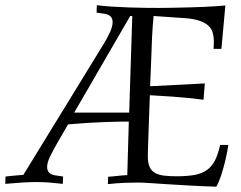

<svg xmlns="http://www.w3.org/2000/svg" viewBox="-63 -700 918 730"><path d="M426.8 -237.8Q416 -237.8 392.6 -237.5Q369.1 -237.3 337.9 -236.1Q306.6 -234.9 270 -232.7Q233.4 -230.5 195.8 -227.1L152.8 -152.8Q138.7 -127.9 127.4 -105Q116.2 -82 116.2 -64.9Q116.2 -52.2 123.5 -43.9Q130.9 -35.6 147.9 -33.2L176.8 -28.8L175.8 -1Q149.4 -3.9 125.5 -5.9Q101.6 -7.8 75.2 -7.8Q48.8 -7.8 20.3 -5.9Q-8.3 -3.9 -43 -1L-42 -28.8Q-27.8 -30.3 -15.1 -31.7Q-3.9 -32.7 7.3 -33.7Q18.6 -34.7 25.9 -35.2L328.1 -527.8Q343.3 -552.2 354.2 -575.4Q365.2 -598.6 365.2 -616.2Q365.2 -628.9 357.7 -637.2Q350.1 -645.5 333 -647.9L304.2 -651.9L305.2 -680.2Q331.1 -676.8 363.8 -674.8Q396.5 -672.9 429.2 -671.6Q461.9 -670.4 491.5 -670.2Q521 -669.9 540 -669.9Q552.7 -669.9 572.3 -670.2Q591.8 -670.4 614.7 -670.9Q637.7 -671.4 662.6 -672.1Q687.5 -672.9 711.4 -673.8Q735.4 -674.8 756.8 -676.3Q778.3 -677.7 793.9 -679.2L778.8 -514.2H749Q749.5 -523.9 749.8 -529.5Q750 -535.2 750 -538.3Q750 -541.5 750 -542.7Q750 -543.9 750 -544.9Q750 -561 745.8 -575.7Q741.7 -590.3 729.7 -601.8Q717.8 -613.3 696.5 -620.8Q675.3 -628.4 641.1 -630.9L521 -639.2Q517.1 -599.1 515.1 -557.9Q513.2 -516.6 512.2 -481.9L507.8 -372.1L715.8 -382.8L710.9 -320.8Q681.6 -324.7 651.6 -327.6Q621.6 -330.6 594.2 -332.5Q566.9 -334.5 544.2 -335.7Q521.5 -336.9 506.8 -337.9Q504.9 -279.3 502.9 -231Q502 -210.4 501.5 -189.9Q501 -169.4 500.2 -152.1Q499.5 -134.8 499.3 -122.6Q499 -110.4 499 -106Q499 -80.6 505.9 -65.4Q512.7 -50.3 526.6 -42.5Q540.5 -34.7 561 -32.2Q581.5 -29.8 608.9 -29.8Q647.9 -29.8 675.5 -34.7Q703.1 -39.6 722.4 -52.7Q741.7 -65.9 753.9 -89.1Q766.1 -112.3 773.9 -148.9H805.2Q803.2 -135.7 799.3 -115.7Q795.4 -95.7 789.6 -73.5Q783.7 -51.3 776.4 -29.3Q769 -7.3 759.8 9.8Q708 8.3 660.9 5.6Q613.8 2.9 575 0.5Q536.1 -2 507.3 -3.9Q478.5 -5.9 463.9 -5.9Q439 -5.9 411.1 -4.9Q383.3 -3.9 347.2 0L348.1 -27.8Q360.8 -28.8 370.4 -29.8Q379.9 -30.8 388.2 -31.7Q396.5 -32.7 404.3 -33.2Q412.1 -33.7 420.9 -34.2ZM219.2 -272H428.2L439.9 -639.2H432.1Z"/></svg>

Font: Simonetta
Style: Regular
Weight: 400
Version: Version 1.004